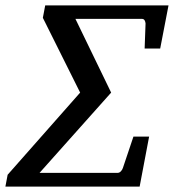

<svg xmlns="http://www.w3.org/2000/svg" viewBox="-40 -691 644 711"><path d="M477.1 0H-20L-11.7 -43.9L256.8 -348.1L118.7 -625L127.4 -670.9H584L553.2 -511.2H495.6L499 -604Q498.5 -610.8 495.4 -616Q492.2 -621.1 485.4 -621.1H239.3L371.6 -348.1L106.4 -50.8H395Q401.9 -50.8 407.2 -56.2Q412.6 -61.5 415 -68.8L454.1 -185.1H512.2Z"/></svg>

Font: Charis
Style: Italic
Weight: 400
Italic angle: -11°
Designer: Walt Agee, Miriam Martin, Annie Olsen, Victor Gaultney, Lorna Priest, Alan Ward, Bob Hallissy, Martin Hosken, Sharon Cor
Foundry: SIL Global
Version: Version 7.000